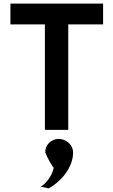

<svg xmlns="http://www.w3.org/2000/svg" viewBox="-20 -723 629 1069"><path d="M387 126C387 87 354 56 317 51C311 50 305 50 299 51C261 55 231 86 232 126C246 160 264 192 279 212C268 263 230 304 207 316C223 320 238 323 251 326C329 282 387 203 387 126ZM38 -703V-587H230V0H360V-587H554V-703Z"/></svg>

Font: Bluebird
Style: Ext
Weight: 400
Designer: Jasper
Foundry: Cannot Into Space Fonts
Version: Version 0.98